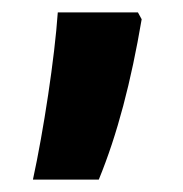

<svg xmlns="http://www.w3.org/2000/svg" viewBox="-20 -153 295 309"><path d="M208 -122 202 -133H73C68 -60 50 58 33 136H139C169 63 191 -22 208 -122Z"/></svg>

Font: Noto Sans Armenian ExtraCondensed
Style: Regular
Weight: 400
Width: 2
Designer: Monotype Design Team
Foundry: Monotype Imaging Inc.
Version: Version 2.008